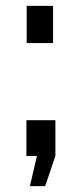

<svg xmlns="http://www.w3.org/2000/svg" viewBox="-20 -538 279 655"><path d="M71 -391V-518H161V-391ZM82 97 106 -6H70V-128H169V-6L134 97Z"/></svg>

Font: Oxford Sans SemiBold
Style: Regular
Weight: 600
Designer: Matt McInerney, Pablo Impallari, Rodrigo Fuenzalida
Foundry: Matt McInerney, Pablo Impallari, Rodrigo Fuenzalida
Version: Version 3.000g; ttfautohint (v1.5) -l 8 -r 28 -G 28 -x 14 -D